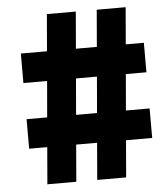

<svg xmlns="http://www.w3.org/2000/svg" viewBox="-51 -739 688 785"><g transform="rotate(-5 293.0 -346.5)"><path d="M111.8 0 124.5 -151.4H50.3V-272.5H134.8L147.5 -420.9H50.3V-542H157.7L170.4 -693.4H289.1L276.4 -542H362.3L375 -693.4H493.7L481 -542H555.2V-420.9H470.7L458 -272.5H555.2V-151.4H447.8L435.1 0H316.4L329.1 -151.4H243.2L230.5 0ZM253.4 -272.5H339.4L352.1 -420.9H266.1Z"/></g></svg>

Font: Caskaydia Cove
Style: Bold
Weight: 700
Monospace: yes
Designer: Aaron Bell
Foundry: Saja Typeworks
Version: Version 4.300; ttfautohint (v1.8.3)